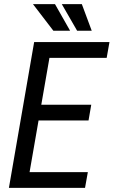

<svg xmlns="http://www.w3.org/2000/svg" viewBox="-20 -916 554 936"><path d="M408.2 -76.7 394.5 0H94.7L108.4 -76.7ZM234.4 -710.9 110.8 0H23.4L146.5 -710.9ZM424.8 -405.3 411.6 -328.6H151.9L165.5 -405.3ZM513.7 -710.9 500 -633.8H204.6L218.3 -710.9ZM321.8 -766.1 248 -896H140.6L240.2 -766.1ZM427.2 -766.1 378.9 -896H281.2L356 -766.1Z"/></svg>

Font: Roboto Condensed
Style: Italic
Weight: 400
Italic angle: -12°
Designer: Christian Robertson
Foundry: Google
Version: Version 3.0